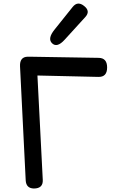

<svg xmlns="http://www.w3.org/2000/svg" viewBox="-20 -1051 656 1072"><path d="M168.9 1.5Q221.2 1.5 218.8 -46.9L189 -629.4L529.8 -621.6Q578.1 -620.6 578.1 -674.3Q578.1 -727.1 531.2 -728L144.5 -734.4Q143.1 -734.4 141.6 -734.4Q138.7 -734.4 134.8 -734.4Q89.8 -733.4 91.8 -681.2L123.5 -43.9Q126 0.5 168.9 1.5ZM449.7 -1017.6Q413.6 -1046.9 385.7 -1012.2L284.2 -885.3Q244.1 -835.4 270.5 -809.6Q298.3 -782.2 340.8 -829.1L456.5 -956.1Q486.3 -988.8 449.7 -1017.6Z"/></svg>

Font: Comic Relief
Style: Regular
Weight: 400
Designer: Jeff Davis
Foundry: Loudifier
Version: Version 1.200; ttfautohint (v1.8.4.7-5d5b)